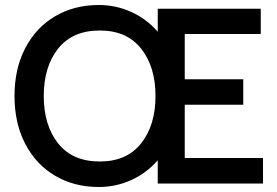

<svg xmlns="http://www.w3.org/2000/svg" viewBox="-20 -734 1108 768"><path d="M1032 -102V0H611V-93Q567 -42 505.5 -14Q444 14 375 14Q277 14 200.5 -31Q124 -76 81 -158.5Q38 -241 38 -350Q38 -459 81 -541.5Q124 -624 200.5 -669Q277 -714 375 -714Q444 -714 505.5 -686Q567 -658 611 -607V-699H1023V-598H719V-417H953V-315H719V-102ZM602 -350Q602 -467 544.5 -539.5Q487 -612 379 -612Q270 -612 212.5 -539.5Q155 -467 155 -350Q155 -233 212.5 -160.5Q270 -88 379 -88Q487 -88 544.5 -160.5Q602 -233 602 -350Z"/></svg>

Font: Cabin Medium
Style: Regular
Weight: 500
Designer: Pablo Impallari
Foundry: Pablo Impallari. http://www.impallari.com Igino Marini. http://www.ikern.com
Version: Version 2.200